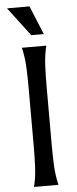

<svg xmlns="http://www.w3.org/2000/svg" viewBox="-65 -1033 425 1065"><g transform="rotate(-5 148.0 -500.0)"><path d="M216 -775Q203 -721 200.5 -665Q198 -609 198 -553V-222Q198 -166 200.5 -110Q203 -54 216 0H80Q93 -54 95.5 -110Q98 -166 98 -222V-553Q98 -609 95.5 -665Q93 -721 80 -775ZM138 -840 17 -1000H142L208 -840Z"/></g></svg>

Font: Faculty Glyphic
Style: Regular
Weight: 400
Designer: Koto Studio, Dylan Young
Foundry: Koto Studio
Version: Version 1.004; ttfautohint (v1.8.4.7-5d5b)